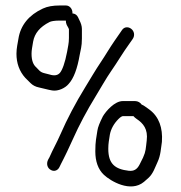

<svg xmlns="http://www.w3.org/2000/svg" viewBox="-20 -653 660 700"><path d="M200.6 -163.9C186.1 -130.8 172.8 -108.5 160.4 -79.8L155.4 -70.8C148.1 -56.2 152.1 -39.8 166.4 -32.8C178.4 -26.5 191.6 -31.7 197.4 -45.2L201.6 -53.9C209.8 -71.1 213.9 -76.7 224.4 -99.6L245.5 -145.2C268.5 -196.8 296.5 -249.5 329.8 -303.7C346.1 -330.3 367.9 -368.9 384.4 -392.6C410.8 -430.5 423.7 -454.9 455.5 -499.1L455.8 -499.4L462.7 -509.3C473.4 -523.3 469.2 -540.2 457.9 -548.3C447.9 -555.8 433 -556.3 424.3 -542.7L417.5 -532.8C412.9 -526.2 406.4 -516.7 397.8 -504.4C380.2 -479.1 363.6 -450.2 347 -425.7C329.6 -400.1 307 -361.5 290.9 -335.3C255 -276.8 224.9 -219.7 200.6 -163.9ZM472.8 -284.5H427.6C398 -284.5 366.7 -248.4 355.2 -229.1L355 -228.7L354.8 -228.3C343.7 -206.2 336.9 -189.7 335 -176.4C331.3 -150.2 327.5 -139.3 327.5 -101C327.5 -65 337.6 -35.5 358.7 -15.7C383 7.2 456 50.7 504.8 10.1C511 5 516.6 0 521.8 -4.9C538.7 -20.6 545.2 -42.8 554.3 -62.1C565.9 -86.6 566.5 -111.5 570.2 -135.1L570.2 -135.6L570.3 -136.1C573.9 -186.9 559.6 -227.3 525.2 -253.1L509 -264.7C504.5 -267.8 501.7 -269.7 496.4 -271.8C491.9 -278.7 482.7 -284.5 472.8 -284.5ZM477.9 -219.6C502.2 -203.4 520.1 -182.4 514.9 -140.6C511.3 -112 512.3 -102.1 501.5 -78.4L489.3 -53.9C479.8 -34.9 467.8 -28.4 449.3 -30.4C400.1 -36.2 374.8 -54.8 374.8 -110.5C374.8 -131.2 377.7 -142.7 380.6 -162.6C384.5 -182.4 394.4 -201.4 411.9 -219.1C420 -227.3 425.7 -229.5 427.6 -229.5H466.6C469.3 -226.4 473.5 -222.5 477.9 -219.6ZM223 -562.9 223.2 -562.3 229.5 -550.9C230.1 -549.6 230.9 -547.8 231.3 -546.6V-514.5C231.3 -494.3 227.5 -482.1 224.6 -464C216.9 -423.2 207 -397.4 198.7 -387.7C191 -378.8 179.5 -375.3 159.8 -381.6C132.3 -389.1 131.6 -385.7 112.8 -406.8L112.3 -407.4L111.7 -407.9C101.4 -417 95 -432.2 95 -457C95 -463.2 95.6 -470 96.8 -477.4L100.8 -501.4C106.2 -531.2 125.2 -554.9 160.9 -572.8C165.3 -575.3 177.9 -578 197.4 -578H220.1C219.9 -572.9 220.9 -567.7 223 -562.9ZM244.2 -606C244.2 -621.7 233 -633 220.6 -633H197.4C173.3 -633 153.1 -629.7 136.2 -621.8C85.7 -598.5 54.8 -561.2 47.1 -511.4C44.7 -495.6 40 -477.7 40 -457C40 -422.7 50.7 -392.8 72.2 -369.1L72.4 -368.9L91.2 -350.2C99.3 -342 109.8 -336.7 121.5 -334.3C138.8 -330.7 152.6 -326.2 169.8 -323.3C191.7 -319.4 217.6 -331.8 229.9 -346.6C248.8 -366.8 262 -402.9 270.6 -453C273.6 -470.5 278.6 -482.9 278.6 -512.5V-547.5C278.6 -558.1 274.9 -569.1 269.4 -579.7L264.2 -590.7C260.7 -597.6 255.2 -601.6 249.2 -603.2C247.5 -603.6 245.8 -603.9 244.1 -604C244.2 -605.2 244.2 -605 244.2 -606Z"/></svg>

Font: MewTooHand
Style: BdCond
Weight: 400
Designer: Mew Too, Robert Jablonski
Version: Version 0.77